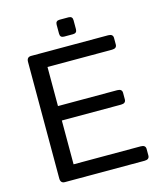

<svg xmlns="http://www.w3.org/2000/svg" viewBox="-124 -938 867 1029"><g transform="rotate(-15 310.0 -424.0)"><path d="M304.7 -754.4Q282.7 -754.4 282.7 -776.4V-826.2Q282.7 -848.1 304.7 -848.1H354.5Q376.5 -848.1 376.5 -826.2V-776.4Q376.5 -754.4 354.5 -754.4ZM107.4 0Q83 0 83 -26.9V-673.3Q83 -700.2 107.4 -700.2H534.7Q561.5 -700.2 561.5 -678.2V-642.1Q561.5 -620.1 534.7 -620.1H176.8V-403.3H505.4Q532.2 -403.3 532.2 -381.3V-345.2Q532.2 -323.2 505.4 -323.2H176.8V-80.1H549.3Q576.2 -80.1 576.2 -58.1V-22Q576.2 0 549.3 0Z"/></g></svg>

Font: Istok
Style: Regular
Weight: 500
Designer: Andrey V. Panov
Foundry: Andrey V. Panov
Version: Version 1.0.3